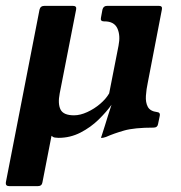

<svg xmlns="http://www.w3.org/2000/svg" viewBox="-71 -460 619 656"><path d="M-39 176Q-53 176 -51 163L64 -427Q67 -440 81 -440H178Q192 -440 189 -427L133 -141Q126 -105 136 -85.5Q146 -66 182 -66Q203 -66 227 -77Q251 -88 271 -105Q291 -122 302 -141L334 -304Q341 -339 330 -363Q319 -387 286 -387H284Q271 -387 274 -400L279 -427Q282 -440 295 -440H472Q485 -440 482 -427L434 -178Q429 -155 427.5 -132.5Q426 -110 434 -95Q442 -80 466 -77Q477 -76 475 -65L469 -36Q467 -24 454 -24Q388 -24 353 -14Q318 -4 291 8Q285 10 282 10.5Q279 11 278 11H276Q274 11 274 10Q274 9 276 5Q282 -13 287.5 -31Q293 -49 298.5 -66.5Q304 -84 310 -102Q293 -78 266 -51.5Q239 -25 204 -7Q169 11 129 11Q123 11 116.5 10Q110 9 105 4L74 163Q72 176 58 176Z"/></svg>

Font: Young Serif Light
Style: Italic
Weight: 300
Italic angle: -10.979°
Designer: Bastien Sozeau
Foundry: NBR — Bastien Sozeau
Version: Version 5.001